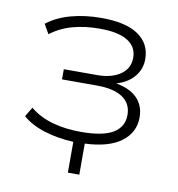

<svg xmlns="http://www.w3.org/2000/svg" viewBox="-73 -562 704 761"><g transform="rotate(10 278.5 -181.5)"><path d="M250 132V8Q186 5 132 -12Q78 -29 44 -59L67 -97Q106 -65 158 -50.5Q210 -36 272 -36Q361 -36 402 -61Q443 -86 443 -134Q443 -180 407 -204Q371 -228 304 -228H163V-269H297Q355 -269 390.5 -293.5Q426 -318 426 -361Q426 -405 388.5 -428.5Q351 -452 276 -452Q217 -452 167.5 -438.5Q118 -425 79 -395L57 -433Q96 -464 152.5 -479.5Q209 -495 276 -495Q374 -495 424 -460.5Q474 -426 474 -364Q474 -322 446.5 -291Q419 -260 371 -248L369 -251Q430 -242 461 -211.5Q492 -181 492 -133Q492 -72 442 -34.5Q392 3 296 7V132Z"/></g></svg>

Font: Nunito Sans 10pt SemiExpanded ExtraLight
Style: Regular
Weight: 250
Width: 6
Designer: Vernon Adams
Foundry: Vernon Adams
Version: Version 3.101;gftools[0.9.27]